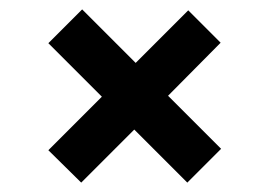

<svg xmlns="http://www.w3.org/2000/svg" viewBox="-20 -520 575 409"><path d="M197 -314 83 -428 155 -500 269 -386 381 -498 450 -429 338 -316 451 -203 379 -131 266 -244 153 -131 83 -200Z"/></svg>

Font: Bree Serif
Style: Regular
Weight: 400
Designer: Veronika Burian, Jos Scaglione
Foundry: TypeTogether
Version: Version 1.002